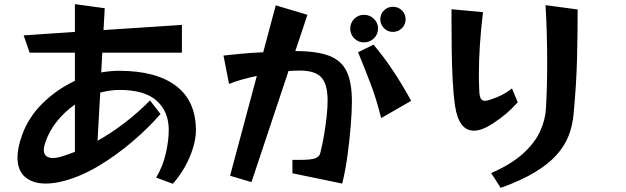

<svg xmlns="http://www.w3.org/2000/svg" viewBox="-20 -835 3040 933"><path d="M739 28Q771 -26 785.5 -88.5Q800 -151 800 -204Q800 -292 742 -345Q684 -398 560 -398Q537 -398 513.5 -394.5Q490 -391 467 -385L454 -151Q522 -189 587 -239Q652 -289 709 -347L760 -281Q698 -210 620 -144Q542 -78 458 -28Q374 22 292 44Q244 57 202 57Q140 57 102.5 25.5Q65 -6 65 -70Q65 -116 87 -178Q119 -267 188.5 -334.5Q258 -402 344 -442V-579H124L95 -663L344 -680V-815L489 -795L483 -689L864 -714V-579H477L472 -483Q494 -487 516 -489Q538 -491 559 -491Q738 -491 835 -418Q932 -345 932 -201Q932 -163 918 -116.5Q904 -70 878.5 -24.5Q853 21 820 58ZM344 -327Q294 -292 256 -244.5Q218 -197 200 -142Q197 -132 195 -123.5Q193 -115 193 -107Q193 -86 205 -76.5Q217 -67 237 -67Q254 -67 275 -73Q310 -84 344 -97Z M1401 7V-58H1433Q1493 -58 1512.5 -66Q1532 -74 1536 -90Q1547 -133 1555 -180.5Q1563 -228 1567.5 -271.5Q1572 -315 1572 -345Q1572 -427 1541 -459.5Q1510 -492 1439 -492Q1426 -492 1411.5 -491.5Q1397 -491 1382 -490L1202 50L1098 19L1228 -466Q1189 -458 1154 -448Q1119 -438 1093 -427L1066 -565Q1108 -570 1158.5 -574.5Q1209 -579 1259 -581L1320 -809L1474 -763L1415 -587Q1516 -587 1576.5 -565Q1637 -543 1663.5 -490Q1690 -437 1690 -341Q1690 -294 1684.5 -225.5Q1679 -157 1669 -82.5Q1659 -8 1643 57ZM1951 -741Q1951 -716 1933 -698Q1915 -680 1889 -680Q1864 -680 1846 -698Q1828 -716 1828 -741Q1828 -767 1846 -784.5Q1864 -802 1889 -802Q1915 -802 1933 -784.5Q1951 -767 1951 -741ZM1817 -696Q1817 -668 1797 -648.5Q1777 -629 1749 -629Q1721 -629 1701.5 -648.5Q1682 -668 1682 -696Q1682 -724 1701.5 -743.5Q1721 -763 1749 -763Q1777 -763 1797 -743.5Q1817 -724 1817 -696ZM1832 -261Q1810 -352 1779.5 -431.5Q1749 -511 1720 -581L1795 -618Q1842 -563 1888.5 -493.5Q1935 -424 1978 -345Z M2367 6Q2465 -37 2522 -89Q2579 -141 2604.5 -197Q2630 -253 2633 -307Q2639 -414 2639 -527Q2639 -599 2637 -671Q2635 -743 2631 -810L2787 -789Q2787 -669 2784 -548Q2781 -427 2767 -278Q2762 -224 2743 -175Q2724 -126 2684.5 -82Q2645 -38 2579 2Q2513 42 2413 78ZM2496 -338Q2466 -305 2439 -282Q2412 -259 2372 -233Q2321 -200 2283 -200Q2209 -200 2191 -322Q2183 -379 2179.5 -448.5Q2176 -518 2175 -593.5Q2174 -669 2174 -742V-790L2327 -776Q2317 -692 2312 -616.5Q2307 -541 2307 -476Q2307 -454 2307.5 -433Q2308 -412 2309 -392Q2310 -367 2316.5 -356Q2323 -345 2336 -345Q2347 -345 2363 -351Q2397 -362 2420 -374Q2443 -386 2468 -405Z"/></svg>

Font: RocknRoll One
Style: Regular
Weight: 400
Designer: Fontworks Inc.
Foundry: Fontworks Inc.
Version: Version 1.100